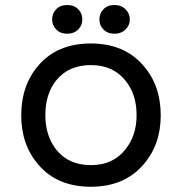

<svg xmlns="http://www.w3.org/2000/svg" viewBox="-20 -708 707 746"><path d="M333 -539.1Q202.1 -539.1 128.9 -453.1Q62.5 -376 62.5 -259.8Q62.5 -145.5 128.9 -68.4Q202.1 17.6 333 17.6Q462.9 17.6 537.1 -68.4Q604.5 -145.5 604.5 -259.8Q604.5 -376 537.1 -453.1Q462.9 -539.1 333 -539.1ZM333 -455.1Q418.9 -455.1 466.8 -395.5Q510.7 -342.8 510.7 -260.7Q510.7 -180.7 466.8 -127Q418.9 -66.4 333 -66.4Q246.1 -66.4 198.2 -127Q156.2 -180.7 156.2 -260.7Q156.2 -342.8 198.2 -395.5Q246.1 -455.1 333 -455.1ZM241.2 -688.5Q212.9 -688.5 197.3 -670.9Q182.6 -655.3 182.6 -631.8Q182.6 -610.4 197.3 -594.7Q212.9 -577.1 241.2 -577.1Q268.6 -577.1 285.2 -594.7Q299.8 -610.4 299.8 -631.8Q299.8 -655.3 285.2 -670.9Q268.6 -688.5 241.2 -688.5ZM424.8 -688.5Q396.5 -688.5 380.9 -670.9Q366.2 -655.3 366.2 -631.8Q366.2 -610.4 380.9 -594.7Q396.5 -577.1 424.8 -577.1Q452.1 -577.1 468.8 -594.7Q484.4 -610.4 484.4 -631.8Q484.4 -655.3 468.8 -670.9Q452.1 -688.5 424.8 -688.5Z"/></svg>

Font: Gungsuh
Style: Regular
Weight: 400
Version: Version 2.21